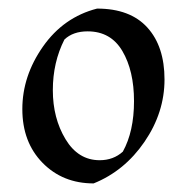

<svg xmlns="http://www.w3.org/2000/svg" viewBox="-20 -686 435 447"><path d="M206 -666Q283 -666 323 -622Q363 -578 363 -501Q363 -424 316.5 -356Q270 -288 198 -259Q126 -259 79 -307Q32 -355 32 -432Q32 -509 80 -577.5Q128 -646 206 -666ZM184 -613Q150 -613 130 -594Q103 -541 103 -476Q103 -411 132.5 -362Q162 -313 212 -313Q244 -313 266 -333Q292 -380 292 -450.5Q292 -521 265 -567Q238 -613 184 -613Z"/></svg>

Font: Almendra SC
Style: Regular
Weight: 400
Designer: Ana Sanfelippo
Foundry: Ana Sanfelippo
Version: Version 1.002